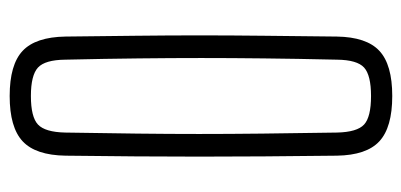

<svg xmlns="http://www.w3.org/2000/svg" viewBox="-242 -604 851 407"><g transform="rotate(-90 183.5 -400.5)"><path d="M183.5 5.5Q117 5.5 87.5 -21.8Q58 -49 57 -112Q56 -196 55.5 -266.5Q55 -337 55 -403Q55 -469 55.5 -538Q56 -607 57 -687Q58 -750.5 87.5 -778Q117 -805.5 183.5 -805.5Q250 -805.5 279.2 -778Q308.5 -750.5 309.5 -687Q310.5 -607 311.2 -538Q312 -469 312 -403Q312 -337 311.2 -266.5Q310.5 -196 309.5 -112Q308.5 -49 279.2 -21.8Q250 5.5 183.5 5.5ZM183.5 -39.5Q227.5 -39.5 243.8 -54.2Q260 -69 260.5 -111.5Q262.5 -198 263.2 -267Q264 -336 264 -399.2Q264 -462.5 263.2 -531.8Q262.5 -601 260.5 -688Q260 -730.5 243.8 -745.5Q227.5 -760.5 183.5 -760.5Q139 -760.5 123 -745.5Q107 -730.5 106 -688Q104.5 -603 103.8 -535.2Q103 -467.5 103 -404Q103 -340.5 103.8 -270.5Q104.5 -200.5 106 -111.5Q107 -69 123 -54.2Q139 -39.5 183.5 -39.5Z"/></g></svg>

Font: Big Shoulders Text ExtraLight
Style: Regular
Weight: 250
Version: Version 2.002